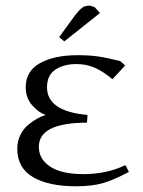

<svg xmlns="http://www.w3.org/2000/svg" viewBox="-20 -651 504 678"><path d="M41 -126Q41 -152.3 52 -174.6Q63 -196.8 80.1 -210.7Q97.2 -224.6 112.1 -232.7Q127 -240.7 141.1 -245.1Q118.2 -252.4 94.5 -278.3Q70.8 -304.2 70.8 -342.8Q70.8 -399.9 121.1 -428Q171.4 -456.1 254.9 -456.1Q296.9 -456.1 328.1 -451.4Q359.4 -446.8 404.8 -435.1L421.9 -419.9L377 -371.1Q343.8 -399.4 314 -412.1Q284.2 -424.8 250 -424.8Q205.1 -424.8 175.5 -405Q146 -385.3 146 -342.8Q146 -257.8 289.1 -245.1L287.1 -217.8Q117.2 -217.8 117.2 -132.8Q117.2 -99.6 139.6 -77.1Q162.1 -54.7 196 -45.4Q230 -36.1 273.9 -36.1Q356.4 -36.1 422.9 -67.9L435.1 -43.9Q380.9 -15.1 343 -4.2Q305.2 6.8 248 6.8Q151.9 6.8 96.4 -25.6Q41 -58.1 41 -126ZM189 -520 245.1 -597.2Q260.7 -616.7 270.3 -623.8Q279.8 -630.9 293.9 -630.9Q299.3 -630.9 304.9 -629.2Q310.5 -627.4 313.5 -626L315.9 -624L333 -605L207 -504.9Z"/></svg>

Font: Dehuti
Style: Book
Weight: 400
Version: Version 1.2